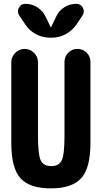

<svg xmlns="http://www.w3.org/2000/svg" viewBox="-20 -990 540 1019"><path d="M278.3 -902.3Q293 -933.6 321.8 -951.7Q350.6 -969.7 384.8 -969.7Q409.2 -969.7 419.9 -948.7Q430.7 -927.7 418 -908.2L386.7 -861.3Q364.3 -828.1 329.6 -809.1Q294.9 -790 254.9 -790H245.1Q205.1 -790 169.9 -809.1Q134.8 -828.1 113.3 -861.3L82 -908.2Q69.3 -927.7 80.1 -948.7Q90.8 -969.7 115.2 -969.7Q149.4 -969.7 178.2 -951.2Q207 -932.6 221.7 -902.3L249 -845.7Q249 -844.7 250 -844.7Q251 -844.7 251 -845.7ZM460 -661.1V-230.5Q460 -98.6 411.1 -44.4Q362.3 9.8 250 9.8Q137.7 9.8 88.9 -43.9Q40 -97.7 40 -230.5V-659.2Q40 -688.5 61 -709.5Q82 -730.5 110.8 -730.5Q139.6 -730.5 160.6 -709.5Q181.6 -688.5 181.6 -659.2V-269.5Q181.6 -168.9 196.3 -138.7Q210.9 -108.4 252 -108.4Q293 -108.4 307.6 -138.7Q322.3 -168.9 322.3 -269.5V-661.1Q322.3 -690.4 342.3 -710.4Q362.3 -730.5 391.1 -730.5Q419.9 -730.5 439.9 -710.4Q460 -690.4 460 -661.1Z"/></svg>

Font: Rounded-X Mgen+ 2m bold
Style: Bold
Weight: 700
Designer: [Source Han Sans]
Ryoko NISHIZUKA  (kana & ideographs); Paul D. Hunt (Latin, Greek & Cyrillic); Wenlong ZHANG  (bopomofo
Version: Version 1.059.20150602